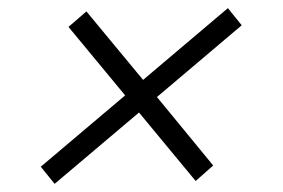

<svg xmlns="http://www.w3.org/2000/svg" viewBox="-20 -492 695 471"><path d="M114 -41 80 -83 287 -258 148 -426 192 -464 331 -296 539 -472 573 -430 365 -254 503 -86 460 -48 321 -216Z"/></svg>

Font: Archivo SemiExpanded ExtraLight
Style: Italic
Weight: 250
Width: 6
Italic angle: -10°
Designer: Hector Gatti
Foundry: Omnibus-Type
Version: Version 2.001